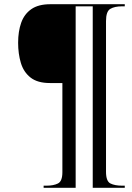

<svg xmlns="http://www.w3.org/2000/svg" viewBox="-20 -780 624 911"><path d="M187 111V101H201Q234 101 255 90.5Q276 80 276 37V-386H217Q158 -386 125 -412Q92 -438 79 -481.5Q66 -525 66 -577Q66 -631 80.5 -672Q95 -713 128.5 -736.5Q162 -760 219 -760H572V-750H559Q524 -750 503.5 -738Q483 -726 483 -680V35Q483 80 504 90.5Q525 101 559 101H572V111H420V-750H339V111Z"/></svg>

Font: Noto Serif Display Condensed SemiBold
Style: Italic
Weight: 600
Width: 3
Italic angle: -12°
Designer: Monotype Design Team
Foundry: Monotype Imaging Inc.
Version: Version 2.009